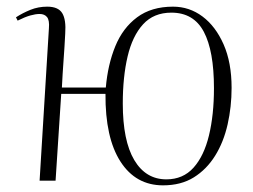

<svg xmlns="http://www.w3.org/2000/svg" viewBox="-20 -543 760 577"><path d="M470 14Q388 14 342 -57.5Q296 -129 297 -261H164L147 0H99L127 -458Q129 -482 121.5 -491.5Q114 -501 99 -501Q87 -501 71 -496.5Q55 -492 33 -481L28 -491Q48 -504 71.5 -513.5Q95 -523 122 -523Q155 -523 167 -503.5Q179 -484 176 -442Q174 -402 171 -361.5Q168 -321 166 -280H298Q304 -349 326.5 -404Q349 -459 392 -491Q435 -523 500 -523Q549 -523 588.5 -493.5Q628 -464 652 -409.5Q676 -355 676 -279Q676 -222 664 -169Q652 -116 626.5 -75Q601 -34 562.5 -10Q524 14 470 14ZM480 -4Q530 -4 561.5 -39Q593 -74 608 -136Q623 -198 623 -278Q623 -390 592.5 -447.5Q562 -505 495 -505Q442 -505 410 -470Q378 -435 363.5 -373.5Q349 -312 349 -232Q349 -120 383.5 -62Q418 -4 480 -4Z"/></svg>

Font: Display Extralight
Style: Italic
Weight: 200
Italic angle: -2°
Designer: Latin by Veronika Burian and Jose Scaglione. Greek by Irene Vlachou. Cyrillic by Vera Evstafieva
Foundry: TypeTogether
Version: Version 3.002